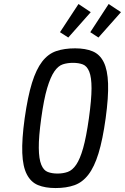

<svg xmlns="http://www.w3.org/2000/svg" viewBox="-20 -942 632 972"><path d="M104.9 -343.3Q90.1 -236.1 92.8 -167.4Q95.4 -98.7 115.8 -59.4Q136.1 -20 172.4 -5Q208.7 10 261.3 10Q315.9 10 356.6 -4.4Q397.3 -18.7 427.4 -57.8Q457.6 -96.9 478.7 -165.7Q499.9 -234.6 514.9 -343.3Q529.6 -450.4 527.1 -519.1Q524.7 -587.9 505.1 -627.4Q485.4 -667 449.1 -682.1Q412.9 -697.3 360.3 -697.3Q305.4 -697.3 264.5 -683.3Q223.6 -669.3 193.4 -630.2Q163.3 -591.1 141.9 -522.4Q120.6 -453.7 104.9 -343.3ZM188.7 -343Q202 -439.7 218.7 -495.7Q235.4 -551.7 255.1 -580.3Q274.9 -608.9 298.3 -616.4Q321.7 -623.9 349.4 -623.9Q377.9 -623.9 399 -616Q420.1 -608.1 431.8 -579.4Q443.4 -550.7 443.4 -494.9Q443.3 -439 430 -342.7Q416.7 -248.1 401 -192.6Q385.3 -137 365.9 -108.5Q346.6 -80 323 -71.7Q299.4 -63.4 271 -63.4Q243 -63.4 221.9 -71.4Q200.7 -79.3 188.9 -108.3Q177 -137.3 176.4 -192.9Q175.7 -248.4 188.7 -343ZM325.7 -752 439.4 -880.4 377.4 -921.7 283.7 -779ZM478.4 -752 592.4 -880.4 530.1 -921.7 437 -779Z"/></svg>

Font: Secuela ExtLt
Style: Italic
Weight: 200
Italic angle: -8°
Designer: Fernando Haro
Foundry: deFharo
Version: Version 1.704